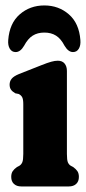

<svg xmlns="http://www.w3.org/2000/svg" viewBox="-20 -671 311 691"><path d="M220.8 -415.7V-117Q220.8 -95.2 224.3 -86.8Q227.9 -78.5 234.8 -74.4L243.3 -69.9Q253.3 -62.8 258.6 -54.9Q263.9 -47 263.9 -34.3Q263.9 -18.1 254.1 -9Q244.4 0 227.7 0H56.5Q40 0 30.2 -9Q20.4 -18.1 20.4 -34.3Q20.4 -47 25.7 -54.9Q31 -62.8 41 -69.9L49.7 -74.4Q56.5 -78.5 60.2 -86.8Q63.8 -95.2 63.8 -117V-295.8Q63.8 -313.5 59.9 -321Q55.9 -328.5 47.2 -332.8L35.1 -335.2Q24.2 -341.5 19.4 -348.6Q14.6 -355.6 14.6 -366.4Q14.6 -378.8 22.2 -387.9Q29.7 -396.9 48.2 -404.5L129.3 -436.5Q151 -445.2 164.3 -448.8Q177.6 -452.5 187.9 -452.5Q204.2 -452.5 212.5 -442.3Q220.8 -432.2 220.8 -415.7ZM139.5 -553.8Q115.1 -553.8 97.6 -542.7Q80.2 -531.7 66.8 -506.5Q53.5 -483.6 36.3 -483.6Q22.6 -483.6 15.3 -495.6Q8 -507.6 9.6 -526.9Q14.2 -587.3 51 -619.3Q87.9 -651.4 139.5 -651.4Q191.1 -651.4 227.9 -619.3Q264.7 -587.3 269.3 -526.9Q270.9 -507.6 263.6 -495.6Q256.4 -483.6 242.7 -483.6Q225.7 -483.6 212.2 -506.5Q199.2 -531.7 181.7 -542.7Q164.3 -553.8 139.5 -553.8Z"/></svg>

Font: Fraunces 144pt S100 Black
Style: Regular
Weight: 900
Version: Version 1.000